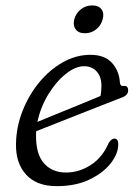

<svg xmlns="http://www.w3.org/2000/svg" viewBox="-20 -660 500 690"><path d="M405 -141.5Q405 -108 378 -73.2Q351 -38.5 301.5 -14.8Q252 9 184 9Q111.5 9 73.8 -32.5Q36 -74 37.5 -143Q38.5 -204 61 -261.2Q83.5 -318.5 121 -364Q158.5 -409.5 206 -436.2Q253.5 -463 305 -463Q356 -463 382.2 -434.2Q408.5 -405.5 411 -362.5Q412.5 -349.5 424 -351Q440.5 -353.5 440.5 -335Q440.5 -317 416.5 -309Q383.5 -296 341 -279.5Q298.5 -263 254.5 -245.5Q210.5 -228 172.2 -213Q134 -198 110 -188.5Q109.5 -182.5 109.5 -176Q108.5 -106.5 138 -73.2Q167.5 -40 217 -40Q264.5 -40 306.2 -67Q348 -94 370 -145Q380 -162 391 -162Q405 -162 405 -141.5ZM282 -422Q251 -422 216 -394Q181 -366 153.2 -320.2Q125.5 -274.5 114.5 -222Q142 -233.5 182 -249.8Q222 -266 264.2 -283.2Q306.5 -300.5 341 -315Q344.5 -330 344.5 -352Q344.5 -384 327.5 -403Q310.5 -422 282 -422ZM285 -540.5Q262 -540.5 251.8 -554.8Q241.5 -569 247 -591Q253 -612.5 270.5 -626.5Q288 -640.5 311.5 -640.5Q334.5 -640.5 344.8 -626.5Q355 -612.5 349 -591Q343.5 -569 326 -554.8Q308.5 -540.5 285 -540.5Z"/></svg>

Font: Fraunces 9pt S100 Light
Style: Italic
Weight: 300
Italic angle: -16°
Version: Version 1.000; ttfautohint (v1.8.3)